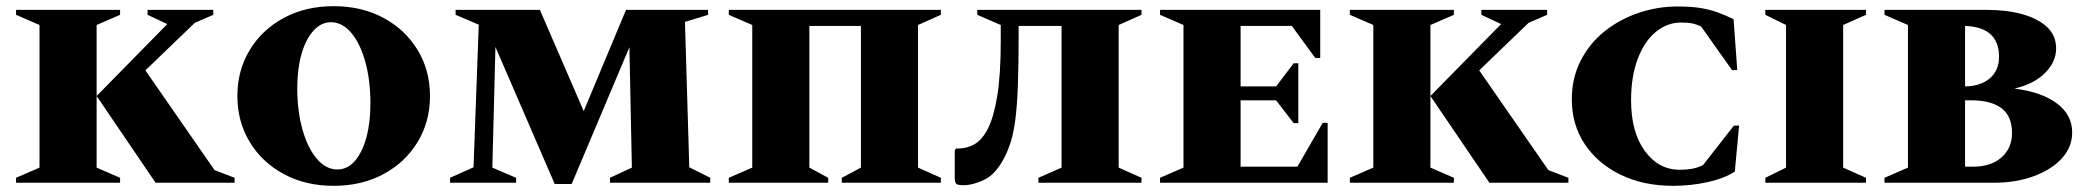

<svg xmlns="http://www.w3.org/2000/svg" viewBox="-20 -592 6753 622"><path d="M32 0V-16L108 -49V-511L32 -544V-560H369V-544L293 -511V-49L369 -16V0ZM484 0 293 -281 522 -514 458 -544V-560H671V-544L611 -518L451 -364L675 -41L740 -16V0Z M1061 10Q970 10 899.5 -28Q829 -66 789 -132Q749 -198 749 -281Q749 -364 789 -430Q829 -496 899.5 -534Q970 -572 1061 -572Q1152 -572 1222.5 -534Q1293 -496 1333 -430Q1373 -364 1373 -281Q1373 -198 1333 -132Q1293 -66 1222.5 -28Q1152 10 1061 10ZM1073 -43Q1106 -43 1130 -71Q1154 -99 1167 -147Q1180 -195 1180 -256Q1180 -332 1163.5 -391.5Q1147 -451 1118 -485.5Q1089 -520 1052 -520Q1020 -520 995 -492Q970 -464 956.5 -416Q943 -368 943 -307Q943 -232 960 -172Q977 -112 1006.5 -77.5Q1036 -43 1073 -43Z M1438 0V-16L1514 -50L1531 -512L1456 -544V-560H1729L1871 -232L2008 -560H2274V-544L2199 -521L2213 -50L2281 -16V0H1956V-16L2027 -49L2019 -439L1832 4H1777L1585 -440L1575 -49L1652 -16V0Z M2341 0V-16L2417 -49V-511L2341 -544V-560H3028V-544L2954 -511V-49L3028 -16V0H2707V-16L2769 -49V-508H2602V-49L2663 -16V0Z M3344 0V-16L3419 -49V-508H3280V-480Q3280 -381 3277.5 -315Q3275 -249 3269.5 -206.5Q3264 -164 3255.5 -136Q3247 -108 3236 -86Q3207 -28 3169.5 -10Q3132 8 3101 8Q3082 8 3077.5 3Q3073 -2 3073 -16V-106L3078 -111H3086Q3112 -111 3136.5 -124.5Q3161 -138 3180 -174.5Q3199 -211 3210.5 -280Q3222 -349 3222 -460V-511L3146 -544V-560H3678V-544L3604 -511V-49L3678 -16V0Z M3738 0V-16L3814 -49V-511L3738 -544V-560H4257V-404H4241L4165 -508H3999V-312H4114L4171 -387H4186V-193H4171L4114 -267H3999V-52H4183L4265 -194H4281V0Z M4353 0V-16L4429 -49V-511L4353 -544V-560H4690V-544L4614 -511V-49L4690 -16V0ZM4805 0 4614 -281 4843 -514 4779 -544V-560H4992V-544L4932 -518L4772 -364L4996 -41L5061 -16V0Z M5400 10Q5304 10 5230 -26Q5156 -62 5114 -125Q5072 -188 5072 -270Q5072 -339 5100.5 -395Q5129 -451 5177.5 -490Q5226 -529 5287.5 -550Q5349 -571 5414 -571Q5461 -571 5492 -565.5Q5523 -560 5547 -551Q5571 -542 5596 -530L5608 -365H5591L5491 -506Q5477 -513 5462.5 -516Q5448 -519 5426 -519Q5381 -519 5344 -488.5Q5307 -458 5285.5 -401Q5264 -344 5264 -267Q5264 -164 5308.5 -103Q5353 -42 5422 -42Q5442 -42 5460 -45Q5478 -48 5497 -57L5597 -185H5614L5600 -36Q5566 -14 5512 -2Q5458 10 5400 10Z M5699 0V-16L5766 -49V-511L5699 -544V-560H6025V-544L5951 -511V-49L6025 -16V0Z M6085 0V-16L6161 -49V-511L6085 -544V-560H6418Q6481 -560 6531.5 -546Q6582 -532 6611.5 -504.5Q6641 -477 6641 -435Q6641 -392 6605.5 -356Q6570 -320 6506 -305Q6594 -294 6643.5 -257Q6693 -220 6693 -163Q6693 -116 6660 -79.5Q6627 -43 6569.5 -21.5Q6512 0 6439 0ZM6456 -408Q6456 -504 6346 -508V-312Q6397 -313 6426.5 -338.5Q6456 -364 6456 -408ZM6366 -267H6346V-52H6371Q6430 -52 6464 -82Q6498 -112 6498 -161Q6498 -216 6464 -241.5Q6430 -267 6366 -267Z"/></svg>

Font: Spectral SC ExtraBold
Style: Regular
Weight: 800
Designer: Jean-Baptiste Levee
Foundry: Production Type
Version: Version 2.001